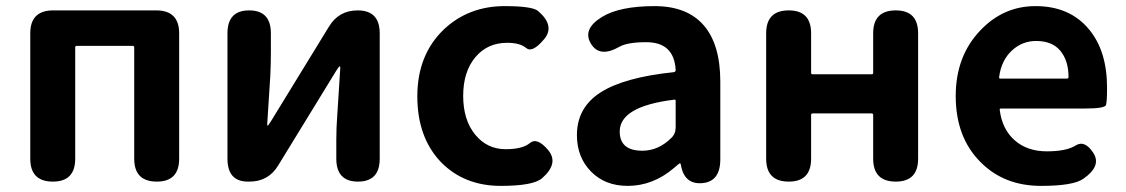

<svg xmlns="http://www.w3.org/2000/svg" viewBox="-20 -594 3683 628"><path d="M153 0Q79 0 79 -75V-485Q79 -560 154 -560H491Q566 -560 566 -485V-75Q566 0 493 0Q419 0 419 -75V-439Q419 -444 414 -444H231Q226 -444 226 -439V-75Q226 0 153 0Z M791 0Q724 0 724 -75V-485Q724 -560 795 -560Q866 -560 866 -485V-422Q866 -383 864 -344L854 -188Q854 -183 855.5 -183Q857 -183 866 -197L1056 -507Q1088 -560 1150 -560Q1222 -560 1222 -485V-75Q1222 0 1151 0Q1080 0 1080 -75V-137Q1080 -176 1083 -215L1093 -372Q1093 -377 1091 -377Q1089 -377 1080 -363L890 -53Q858 0 796 0Z M1618 14Q1499 14 1423 -63Q1345 -144 1345 -279Q1345 -414 1431 -497Q1512 -574 1631 -574Q1721 -574 1740 -558Q1797 -509 1759 -465Q1721 -420 1701 -437Q1681 -454 1639 -454Q1574 -454 1534.5 -406.5Q1495 -359 1495 -280.5Q1495 -202 1534 -154Q1573 -106 1634 -106Q1689 -106 1713 -126Q1737 -146 1773 -103Q1809 -60 1753 -11Q1724 14 1618 14Z M2033 14Q1959 14 1913 -33Q1867 -80 1867 -152Q1867 -242 1944 -291.5Q2021 -341 2184 -358Q2190 -359 2190 -365Q2185 -456 2094 -456Q2032 -456 2006 -441Q1941 -404 1913 -451Q1884 -498 1948 -538Q2006 -574 2121 -574Q2227 -574 2281.5 -511.5Q2336 -449 2336 -327V-73Q2336 0 2277 5Q2218 10 2207 -55Q2206 -60 2204 -60Q2202 -60 2185 -45Q2116 14 2033 14ZM2081 -101Q2133 -101 2175 -142Q2190 -156 2190 -177V-264Q2190 -269 2185 -268Q2007 -246 2007 -164Q2007 -101 2081 -101Z M2560 0Q2486 0 2486 -75V-485Q2486 -560 2560 -560Q2633 -560 2633 -485V-356Q2633 -351 2638 -351H2831Q2836 -351 2836 -356V-485Q2836 -560 2910 -560Q2983 -560 2983 -485V-75Q2983 0 2910 0Q2836 0 2836 -75V-218Q2836 -223 2831 -223H2638Q2633 -223 2633 -218V-75Q2633 0 2560 0Z M3385 14Q3264 14 3187 -64Q3106 -145 3106 -280Q3106 -411 3187 -495Q3262 -574 3367 -574Q3479 -574 3542 -498Q3601 -427 3601 -307Q3601 -262 3597.5 -250.5Q3594 -239 3526 -239H3254Q3249 -239 3250 -234Q3258 -171 3299 -135Q3340 -99 3404 -99Q3468 -99 3498 -118Q3528 -137 3556 -94Q3584 -51 3523 -9Q3490 14 3385 14ZM3248 -342Q3247 -337 3252 -337H3470Q3475 -337 3475 -342Q3475 -395 3448.5 -427.5Q3422 -460 3369 -460Q3323 -460 3289 -428Q3255 -396 3248 -342Z"/></svg>

Font: Resource Han Rounded KR
Style: Bold
Weight: 700
Designer: Cyano Hao (round all glyphs); Ryoko NISHIZUKA 西塚涼子 (kana, bopomofo & ideographs); Paul D. Hunt (Latin, Greek & Cyrillic)
Foundry: Cyano Hao
Version: 0.990